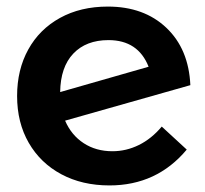

<svg xmlns="http://www.w3.org/2000/svg" viewBox="-20 -559 624 584"><path d="M472 -174 548 -104Q457 5 313 5Q230 5 166.5 -29Q103 -63 67.5 -124.5Q32 -186 32 -267Q32 -347 66 -408.5Q100 -470 162.5 -504.5Q225 -539 308 -539Q418 -539 486 -474.5Q554 -410 559 -300L178 -192Q197 -148 234.5 -123.5Q272 -99 322 -99Q364 -99 402.5 -118Q441 -137 472 -174ZM163 -279 432 -356Q400 -437 310 -437Q242 -437 203 -396Q164 -355 163 -279Z"/></svg>

Font: TypoPRO Montserrat Alternates
Style: Regular
Weight: 500
Designer: Julieta Ulanovsky
Foundry: Julieta Ulanovsky
Version: Version 6.001